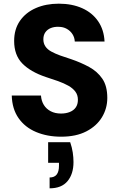

<svg xmlns="http://www.w3.org/2000/svg" viewBox="-20 -732 650 1045"><path d="M313 12Q237 12 176.5 -13.5Q116 -39 81 -89Q46 -139 44 -212H203Q205 -183 218.5 -161Q232 -139 256 -126.5Q280 -114 312 -114Q339 -114 360 -122.5Q381 -131 392.5 -147.5Q404 -164 404 -189Q404 -215 390 -233.5Q376 -252 352 -265.5Q328 -279 296 -290.5Q264 -302 229 -313Q146 -341 101.5 -386.5Q57 -432 57 -509Q57 -573 88.5 -618.5Q120 -664 175 -688Q230 -712 300 -712Q372 -712 427 -687.5Q482 -663 514 -616.5Q546 -570 549 -506H387Q386 -528 374.5 -546Q363 -564 343.5 -575Q324 -586 299 -586Q276 -587 257 -579.5Q238 -572 227 -556.5Q216 -541 216 -518Q216 -496 227 -479.5Q238 -463 259 -451.5Q280 -440 307.5 -430Q335 -420 367 -410Q420 -392 465 -367.5Q510 -343 537 -303.5Q564 -264 564 -199Q564 -142 535 -94Q506 -46 450 -17Q394 12 313 12ZM250 293V234Q276 234 288.5 218Q301 202 301 170V154H242V42H362Q372 71 376 98Q380 125 380 150Q380 215 347.5 254Q315 293 250 293Z"/></svg>

Font: DM Sans 17pt Black
Style: Regular
Weight: 900
Version: Version 4.004;gftools[0.9.30]